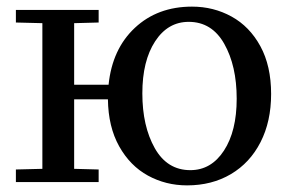

<svg xmlns="http://www.w3.org/2000/svg" viewBox="-20 -550 875 580"><path d="M108 -40V-480L28 -482V-520H278V-482L204 -480V-294H308Q319 -402 387.5 -466Q456 -530 560 -530Q625 -530 679.5 -500Q734 -470 766.5 -410.5Q799 -351 799 -266Q799 -183 767 -120.5Q735 -58 677.5 -24Q620 10 545 10Q481 10 427 -19.5Q373 -49 340 -108Q307 -167 306 -250H204V-40L278 -38V0H28V-38ZM555 -36Q618 -36 656.5 -95Q695 -154 695 -252Q695 -351 657.5 -417.5Q620 -484 550 -484Q487 -484 448.5 -425Q410 -366 410 -268Q410 -169 447.5 -102.5Q485 -36 555 -36Z"/></svg>

Font: Minipax
Style: Regular
Weight: 400
Designer: Raphaël Ronot, Igor Stepanchenko (Cyrillic)
Foundry: steppetype
Version: Version 1.002